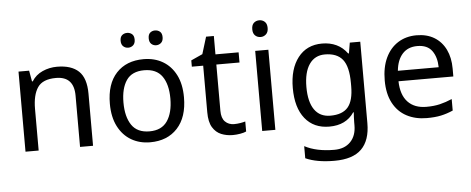

<svg xmlns="http://www.w3.org/2000/svg" viewBox="-58 -888 3138 1280"><g transform="rotate(-5 1510.5 -248.5)"><path d="M343 -546Q439 -546 488 -499.5Q537 -453 537 -349V0H450V-343Q450 -472 330 -472Q241 -472 207 -422Q173 -372 173 -278V0H85V-536H156L169 -463H174Q200 -505 246 -525.5Q292 -546 343 -546Z M1169 -269Q1169 -136 1101.5 -63Q1034 10 919 10Q848 10 792.5 -22.5Q737 -55 705 -117.5Q673 -180 673 -269Q673 -402 740 -474Q807 -546 922 -546Q995 -546 1050.5 -513.5Q1106 -481 1137.5 -419.5Q1169 -358 1169 -269ZM764 -269Q764 -174 801.5 -118.5Q839 -63 921 -63Q1002 -63 1040 -118.5Q1078 -174 1078 -269Q1078 -364 1040 -418Q1002 -472 920 -472Q838 -472 801 -418Q764 -364 764 -269ZM781 -681Q781 -707 795 -718.5Q809 -730 828 -730Q847 -730 861 -718.5Q875 -707 875 -681Q875 -656 861 -643.5Q847 -631 828 -631Q809 -631 795 -643.5Q781 -656 781 -681ZM969 -681Q969 -707 982.5 -718.5Q996 -730 1015 -730Q1034 -730 1048 -718.5Q1062 -707 1062 -681Q1062 -656 1048 -643.5Q1034 -631 1015 -631Q996 -631 982.5 -643.5Q969 -656 969 -681Z M1487 -62Q1507 -62 1528 -65.5Q1549 -69 1562 -73V-6Q1548 1 1522 5.5Q1496 10 1472 10Q1430 10 1394.5 -4.5Q1359 -19 1337 -55Q1315 -91 1315 -156V-468H1239V-510L1316 -545L1351 -659H1403V-536H1558V-468H1403V-158Q1403 -109 1426.5 -85.5Q1450 -62 1487 -62Z M1714 -737Q1734 -737 1749.5 -723.5Q1765 -710 1765 -681Q1765 -653 1749.5 -639Q1734 -625 1714 -625Q1692 -625 1677 -639Q1662 -653 1662 -681Q1662 -710 1677 -723.5Q1692 -737 1714 -737ZM1757 -536V0H1669V-536Z M2117 -546Q2170 -546 2212.5 -526Q2255 -506 2285 -465H2290L2302 -536H2372V9Q2372 124 2313.5 182Q2255 240 2132 240Q2014 240 1939 206V125Q2018 167 2137 167Q2206 167 2245.5 126.5Q2285 86 2285 16V-5Q2285 -17 2286 -39.5Q2287 -62 2288 -71H2284Q2230 10 2118 10Q2014 10 1955.5 -63Q1897 -136 1897 -267Q1897 -395 1955.5 -470.5Q2014 -546 2117 -546ZM2129 -472Q2062 -472 2025 -418.5Q1988 -365 1988 -266Q1988 -167 2024.5 -114.5Q2061 -62 2131 -62Q2212 -62 2249 -105.5Q2286 -149 2286 -246V-267Q2286 -377 2248 -424.5Q2210 -472 2129 -472Z M2749 -546Q2818 -546 2867.5 -516Q2917 -486 2943.5 -431.5Q2970 -377 2970 -304V-251H2603Q2605 -160 2649.5 -112.5Q2694 -65 2774 -65Q2825 -65 2864.5 -74.5Q2904 -84 2946 -102V-25Q2905 -7 2865 1.5Q2825 10 2770 10Q2694 10 2635.5 -21Q2577 -52 2544.5 -113.5Q2512 -175 2512 -264Q2512 -352 2541.5 -415Q2571 -478 2624.5 -512Q2678 -546 2749 -546ZM2748 -474Q2685 -474 2648.5 -433.5Q2612 -393 2605 -321H2878Q2877 -389 2846 -431.5Q2815 -474 2748 -474Z"/></g></svg>

Font: Noto Sans Meroitic
Style: Regular
Weight: 400
Designer: Monotype Design Team
Foundry: Monotype Imaging Inc.
Version: Version 2.002; ttfautohint (v1.8.4.7-5d5b)